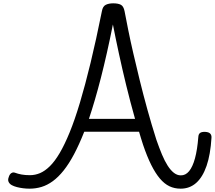

<svg xmlns="http://www.w3.org/2000/svg" viewBox="-20 -1116 1290 1153"><path d="M158 17Q138 17 118.5 14.5Q99 12 81.5 7.5Q64 3 51 -4Q38 -11 32 -23Q26 -35 32 -51Q37 -69 47.5 -76Q58 -83 69 -79Q88 -72 109.5 -68Q131 -64 160 -64Q191 -64 220.5 -76.5Q250 -89 279.5 -118Q309 -147 338.5 -197Q368 -247 398.5 -321.5Q429 -396 460 -499.5Q491 -603 524 -739Q557 -875 592 -1049Q597 -1078 615 -1087Q633 -1096 660 -1096Q689 -1096 705.5 -1087.5Q722 -1079 728 -1049Q737 -1001 750 -936.5Q763 -872 780.5 -796Q798 -720 819 -634.5Q840 -549 865 -458.5Q890 -368 919 -277Q936 -228 952.5 -188.5Q969 -149 987 -121Q1005 -93 1024.5 -78Q1044 -63 1065 -63Q1094 -62 1115.5 -88Q1137 -114 1151 -165.5Q1165 -217 1171 -294Q1172 -311 1182 -318Q1192 -325 1213 -324Q1233 -323 1242 -314Q1251 -305 1250 -289Q1244 -188 1220.5 -120Q1197 -52 1158 -17.5Q1119 17 1065 17Q1028 17 997.5 2.5Q967 -12 940 -44Q913 -76 888 -126Q863 -176 839 -247Q832 -267 826.5 -286.5Q821 -306 815 -325H486Q455 -247 424.5 -189.5Q394 -132 362 -92Q330 -52 297 -28Q264 -4 229.5 6.5Q195 17 158 17ZM514 -402H791Q762 -505 738 -603.5Q714 -702 694 -794.5Q674 -887 658 -969Q622 -789 586 -649Q550 -509 514 -402Z"/></svg>

Font: Playwrite PT
Style: Regular
Weight: 400
Designer: Veronika Burian, José Scaglione
Foundry: TypeTogether
Version: Version 1.002